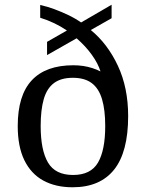

<svg xmlns="http://www.w3.org/2000/svg" viewBox="-20 -782 617 812"><path d="M287 10Q215 10 163 -18.5Q111 -47 83 -104.5Q55 -162 55 -249Q55 -379 114.5 -442.5Q174 -506 290 -506Q312 -506 332 -503Q352 -500 370.5 -494Q389 -488 405 -480Q395 -513 368.5 -550Q342 -587 304 -620L179 -549V-605L263 -653Q238 -670 210 -683.5Q182 -697 150 -707V-761Q181 -754 210.5 -743Q240 -732 268.5 -718.5Q297 -705 323 -687L452 -762V-705L364 -655Q435 -597 478.5 -504Q522 -411 522 -291Q522 -139 462.5 -64.5Q403 10 287 10ZM289 -42Q364 -42 394.5 -94.5Q425 -147 425 -249Q425 -317 411.5 -362.5Q398 -408 368 -430.5Q338 -453 288 -453Q238 -453 208 -430.5Q178 -408 165 -362.5Q152 -317 152 -249Q152 -147 183 -94.5Q214 -42 289 -42Z"/></svg>

Font: Noto Serif Tibetan
Style: Regular
Weight: 400
Designer: Monotype Design Team
Foundry: Monotype Imaging Inc.
Version: Version 2.103